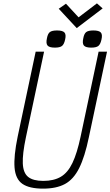

<svg xmlns="http://www.w3.org/2000/svg" viewBox="-20 -1107 656 1141"><path d="M236 14Q154 14 113 -14.5Q72 -43 66.5 -111Q61 -179 85 -295L192 -800H242L134 -291Q113 -192 115.5 -135.5Q118 -79 147.5 -55.5Q177 -32 237 -32Q300 -32 341.5 -56.5Q383 -81 410.5 -138.5Q438 -196 459 -295L566 -800H616L508 -291Q484 -175 450.5 -108Q417 -41 366 -13.5Q315 14 236 14ZM522 -824Q489 -824 478.5 -836.5Q468 -849 475 -880Q480 -907 492.5 -916.5Q505 -926 535 -926Q568 -926 579 -914Q590 -902 583 -872Q577 -844 564.5 -834Q552 -824 522 -824ZM306 -824Q273 -824 262.5 -836.5Q252 -849 259 -880Q264 -907 276.5 -916.5Q289 -926 319 -926Q352 -926 363 -914Q374 -902 367 -872Q361 -844 348.5 -834Q336 -824 306 -824ZM436 -940 329 -1055 372 -1085 447 -1004 556 -1087 590 -1057Z"/></svg>

Font: Victor Mono Thin
Style: Italic
Weight: 100
Italic angle: -12°
Monospace: yes
Designer: Rune Bjørnerås
Version: Version 1.561;gftools[0.9.30]